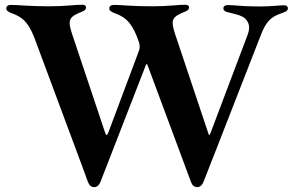

<svg xmlns="http://www.w3.org/2000/svg" viewBox="-20 -754 1224 793"><path d="M415.8 -56.5 583.1 -486.9C585.6 -490.8 587.4 -489.7 589.8 -483.7L594.8 -470.5L751.4 -49.4L768.1 -3.9C773.4 11 782.3 19.2 794.7 18.8C804.7 18.8 814.3 13.1 821 -4.6L838.8 -49.4L854.8 -90.6L861.2 -106.5L1057.5 -609.7C1086.3 -685.7 1118.3 -689.6 1154.5 -703.8C1162.3 -706.7 1169 -710.6 1169 -719.8C1169 -729 1161.2 -732.2 1152.7 -732.2C1134.6 -732.2 1098.7 -727.3 1051.5 -727.3C972.7 -727.3 950.3 -733.3 921.9 -733C911.2 -733 902.7 -729.8 902.7 -719.1C902.7 -710.2 909.8 -706.3 920.8 -703.5C954.5 -694.6 988.3 -690 1001.1 -666.9C1009.9 -653.4 1012.8 -634.9 1001.1 -605.8L847.7 -199.9C845.5 -195 843.8 -195.3 841.6 -199.9L702.4 -615.8C683.6 -674.4 691.4 -684.3 744.3 -706C756.4 -710.6 761 -716.3 760.7 -723C761 -730.5 755.3 -734.7 744.3 -734.4C718 -734.7 677.2 -728 609 -728C521 -728 483.7 -733.7 452.1 -733.7C439.3 -733.7 431.1 -729.4 431.5 -719.1C431.1 -710.6 437.9 -705.6 455.3 -698.9C492.9 -684.7 519.2 -668.3 545.8 -602.3L547.9 -596.2L552.6 -583.5C558.6 -567.5 558.6 -556.8 552.6 -540.8L426.1 -203.1C421.5 -192.8 418 -195 414.4 -205.3L277 -615.8C258.2 -674.4 266 -684.3 318.9 -706C331 -710.6 335.6 -716.3 335.2 -723C335.6 -730.5 329.9 -734.7 318.9 -734.4C292.6 -734.7 251.8 -728 183.6 -728C95.5 -728 58.2 -733.7 26.6 -733.7C13.8 -733.7 5.7 -729.4 6 -719.1C5.7 -710.6 12.4 -705.6 29.8 -698.9C67.5 -684.7 93.8 -668.3 120.4 -602.3L316.8 -74.6L342.7 -3.9C348 11 356.9 19.2 369.3 18.8C379.3 18.8 388.5 13.5 395.6 -4.6Z"/></svg>

Font: Margiela Serif Semibold
Style: Regular
Weight: 600
Designer: Andreas Faust, Stefan Endress
Version: Version 1.002;FEAKit 1.0